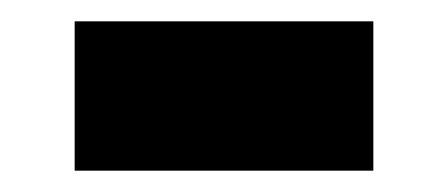

<svg xmlns="http://www.w3.org/2000/svg" viewBox="-20 -399 420 180"><path d="M50 -379V-239H330V-379Z"/></svg>

Font: Montserrat arm Black
Style: Regular
Weight: 900
Designer: Julieta Ulanovsky
Foundry: Julieta Ulanovsky
Version: Version 6.000;PS 006.000;hotconv 1.0.88;makeotf.lib2.5.64775